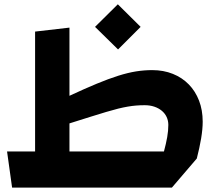

<svg xmlns="http://www.w3.org/2000/svg" viewBox="-20 -856 983 876"><path d="M518.6 -630.4 413.6 -733.4 517.6 -836.4 621.6 -733.4ZM674.8 -536.1Q726.1 -536.1 768.6 -519Q811 -502 841.3 -470.9Q871.6 -439.9 888.2 -396.7Q904.8 -353.5 904.8 -300.8Q904.8 -267.1 897.7 -224.6Q890.6 -182.1 877.9 -132.8L764.2 0H35.2L12.2 -165H140.1V-711.9L296.9 -730V-418.9Q367.2 -451.7 421.4 -474.1Q475.6 -496.6 519.8 -510.5Q564 -524.4 601.1 -530.3Q638.2 -536.1 674.8 -536.1ZM728 -165Q737.8 -201.2 742.9 -230.5Q748 -259.8 748 -286.1Q748 -305.7 740.2 -322.3Q732.4 -338.9 718 -350.8Q703.6 -362.8 683.8 -369.4Q664.1 -376 640.1 -376Q619.6 -376 601.3 -374.5Q583 -373 563 -369.6Q543 -366.2 519.3 -360.4Q495.6 -354.5 464.4 -345.2Q433.1 -335.9 392.1 -323Q351.1 -310.1 296.9 -293V-165Z"/></svg>

Font: DimaExpo
Style: Bold
Weight: 700
Width: 6
Designer: R.Balvardi
Foundry: Dima Software Group
Version: Version 1.00;June 11, 2019;FontCreator 11.5.0.2427 64-bit